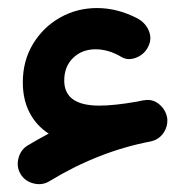

<svg xmlns="http://www.w3.org/2000/svg" viewBox="-20 -416 471 489"><path d="M32.7 27.8Q21.5 9.3 26.9 -12.5Q32.2 -34.2 50.3 -45.4Q77.1 -61.5 104 -75.7Q72.3 -96.2 55.2 -129.4Q38.1 -162.6 38.1 -206.1Q38.1 -261.2 64 -304Q89.8 -346.7 132.8 -371.1Q175.8 -395.5 227.1 -395.5Q278.8 -395.5 329.1 -369.6Q349.6 -358.9 358.4 -339.1Q367.2 -319.3 358.9 -300.3Q350.1 -279.3 328.9 -270Q307.6 -260.7 290 -270.5Q272 -281.2 255.4 -285.9Q238.8 -290.5 223.6 -290.5Q189 -290.5 166.3 -268.6Q143.6 -246.6 143.6 -210.9Q143.6 -147 232.9 -147Q271 -147 329.1 -157.2Q335.9 -158.7 343.3 -160.2Q345.2 -160.6 347.2 -160.6Q373 -165.5 392.6 -143.6Q402.3 -132.3 405.3 -118.2Q406.2 -114.3 406.2 -109.9Q406.7 -94.7 398.4 -80.6Q398.4 -80.6 398.4 -80.6Q397.9 -80.1 397.9 -79.6Q385.3 -60.1 363.3 -55.7Q230.5 -30.3 106 45.4Q87.9 56.6 65.9 51.3Q43.9 45.9 32.7 27.8Z"/></svg>

Font: Mikhak-DS2-FD ExtraBold
Style: Regular
Weight: 800
Designer: Amin Abedi
Version: Version 3.2